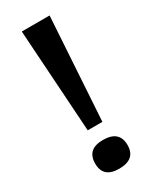

<svg xmlns="http://www.w3.org/2000/svg" viewBox="-178 -710 623 771"><g transform="rotate(-30 134.0 -324.5)"><path d="M100 -185 69 -661H198L168 -185ZM133 12Q59 12 59 -54Q59 -121 133 -121Q209 -121 209 -54Q209 12 133 12Z"/></g></svg>

Font: Bricolage Grotesque 10pt Medium
Style: Regular
Weight: 500
Designer: Mathieu Triay
Foundry: Atelier Triay
Version: Version 1.000; ttfautohint (v1.8.4.7-5d5b);gftools[0.9.32]